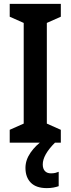

<svg xmlns="http://www.w3.org/2000/svg" viewBox="-20 -827 363 988"><path d="M293 -93H30V-159L102 -191V-709L30 -741V-807H293V-741L221 -709V-191L293 -159ZM200 19Q200 41 211 53Q222 65 242 65Q256 65 265.5 62.5Q275 60 282 57V131Q271 135 255.5 138Q240 141 221 141Q166 141 138.5 113Q111 85 111 37Q111 -4 137.5 -42Q164 -80 203 -106L263 -93Q200 -30 200 19Z"/></svg>

Font: Noto Sans Kannada UI Condensed SemiBold
Style: Regular
Weight: 600
Width: 3
Designer: Jelle Bosma - Monotype Design Team
Foundry: Monotype Imaging Inc.
Version: Version 2.005; ttfautohint (v1.8.4.7-5d5b)